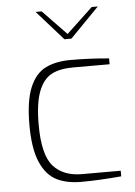

<svg xmlns="http://www.w3.org/2000/svg" viewBox="-54 -805 598 852"><g transform="rotate(-5 245.0 -378.5)"><path d="M66 -266Q66 -373 91 -432.5Q116 -492 161.5 -514.5Q207 -537 274 -537Q359 -537 444 -529V-503H280Q222 -503 185 -483.5Q148 -464 127.5 -411.5Q107 -359 107 -263Q107 -129 151.5 -78.5Q196 -28 280 -28H452V-3Q349 6 273 6Q208 6 163 -17Q118 -40 92 -100Q66 -160 66 -266ZM137 -763H164L270 -653L387 -763H414L285 -631H254Z"/></g></svg>

Font: Exo ExtraLight
Style: Regular
Weight: 275
Designer: Natanael Gama
Foundry: Natanael Gama
Version: Version 1.500; ttfautohint (v1.6)